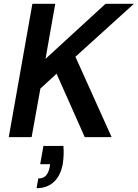

<svg xmlns="http://www.w3.org/2000/svg" viewBox="-20 -720 723 1008"><path d="M26 0 150 -700H270L219 -411L534 -700H683L376 -422L566 0H425L277 -333L192 -255L146 0ZM172 268 181 217Q207 217 221 202Q235 187 241 157L243 142H191L208 46H313Q315 70 314 94Q313 118 310 138Q299 201 263.5 234.5Q228 268 172 268Z"/></svg>

Font: DM Sans 18pt SemiBold
Style: Italic
Weight: 600
Italic angle: -10°
Designer: Colophon Foundry, Jonny Pinhorn
Foundry: Colophon Foundry
Version: Version 4.004;gftools[0.9.30]